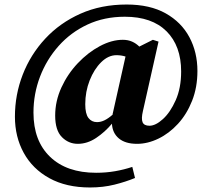

<svg xmlns="http://www.w3.org/2000/svg" viewBox="-20 -674 923 849"><path d="M357 -213Q357 -171 371 -152.5Q385 -134 409 -134Q426 -134 443 -142.5Q460 -151 478 -167Q478 -172 479 -174L535 -424Q516 -430 495 -430Q459 -430 427.5 -399Q396 -368 376.5 -318.5Q357 -269 357 -213ZM586 -38Q534 -38 505.5 -62Q477 -86 475 -127Q444 -90 405 -64Q366 -38 324 -38Q283 -38 253.5 -68Q224 -98 224 -163Q224 -227 251.5 -287Q279 -347 324 -394.5Q369 -442 421.5 -470Q474 -498 523 -498Q546 -498 564 -490Q582 -482 596 -468L656 -498L681 -490L612 -183Q604 -149 610.5 -133.5Q617 -118 641 -118Q668 -118 700.5 -147.5Q733 -177 757 -231Q781 -285 781 -358Q781 -471 716.5 -535.5Q652 -600 532 -600Q441 -600 367 -565.5Q293 -531 239.5 -471Q186 -411 157 -335Q128 -259 128 -176Q128 -51 201.5 19.5Q275 90 405 90Q449 90 489 83Q529 76 565 64L577 113Q536 130 486 142.5Q436 155 378 155Q273 155 198.5 114Q124 73 85 2Q46 -69 46 -158Q46 -255 80.5 -344Q115 -433 180 -503Q245 -573 336 -613.5Q427 -654 540 -654Q643 -654 712.5 -615Q782 -576 817.5 -509.5Q853 -443 853 -360Q853 -288 829.5 -228.5Q806 -169 767 -126.5Q728 -84 680.5 -61Q633 -38 586 -38Z"/></svg>

Font: Source Serif 4 SmText
Style: Bold Italic
Weight: 700
Italic angle: -12°
Designer: Frank Grießhammer
Foundry: Adobe
Version: Version 4.005;hotconv 1.1.0;makeotfexe 2.6.0